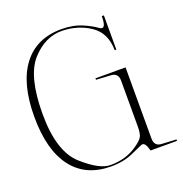

<svg xmlns="http://www.w3.org/2000/svg" viewBox="-133 -856 930 978"><g transform="rotate(-20 332.0 -367.0)"><path d="M305.2 -730Q212.9 -731.4 140.1 -650.4Q67.4 -569.3 67.4 -365.7Q67.4 -162.1 156.2 -82.3Q245.1 -2.4 305.2 -2.9Q388.2 -2.9 448.7 -44.9Q480.5 -66.4 491 -82.8Q501.5 -99.1 501.5 -140.1V-389.2Q501.5 -429.7 462.6 -431.9Q423.8 -434.1 382.8 -436.5V-444.3H545.9V-58.1Q545.9 -17.1 584.2 -14.9Q622.6 -12.7 664.1 -10.7V-2.9H520.5Q508.3 -54.7 485.8 -45.4Q463.4 -36.1 427.2 -19.5Q375.5 4.9 305.2 4.9Q168.5 4.9 95.7 -90.6Q22.9 -186 22.9 -366.2Q22.9 -546.4 95.7 -642.8Q168.5 -739.3 305.2 -739.3Q369.1 -739.3 418.9 -717.3Q457 -701.2 489.3 -678.5Q521.5 -655.8 521.5 -731H532.7V-545.4H523.9Q522.9 -639.2 457.3 -683.6Q391.6 -728 305.2 -730Z"/></g></svg>

Font: Tartlers End
Style: Regular
Weight: 200
Designer: Peter Wiegel
Foundry: Peter Wiegel
Version: Version 1.000 2013 initial release